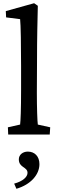

<svg xmlns="http://www.w3.org/2000/svg" viewBox="-20 -836 360 1193"><path d="M31 0H289L292 -45L215 -62C212 -82 209 -166 209 -261L210 -448C210 -616 213 -700 215 -800L192 -816L16 -767L18 -728L105 -717C109 -687 111 -543 111 -427V-280C111 -155 108 -85 105 -62L29 -45ZM68 305 82 337C171 311 225 249 225 184C225 135 195 106 153 106C121 106 97 126 97 154C97 207 151 200 151 238C151 263 123 290 68 305Z"/></svg>

Font: TPK Tissa Web Medium
Style: Regular
Weight: 500
Designer: Jacques Le Bailly, Suppakit Chalermlarp | Katatrad Co.,Ltd.
Foundry: Jacques Le Bailly, Cadson Demak Co.,Ltd.
Version: Version 5.000;Glyphs 3.1.2 (3151)